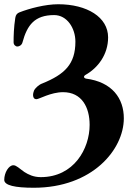

<svg xmlns="http://www.w3.org/2000/svg" viewBox="-45 -684 620 904"><path d="M114 200C390 200 538 20 538 -127C538 -220 484 -298 359 -314C352 -316 345 -323 357 -331C416 -364 464 -427 464 -508C464 -603 365 -664 229 -664C168 -664 93 -644 47 -626C36 -622 29 -614 27 -600C20 -555 19 -515 19 -485C19 -473 28 -465 37 -465C46 -465 58 -472 61 -485C83 -566 118 -613 210 -613C271 -613 310 -551 310 -488C310 -382 260 -334 154 -291C139 -286 120 -269 115 -257C110 -246 105 -217 127 -217C139 -217 194 -250 252 -250C340 -250 377 -179 377 -96C377 16 303 150 147 150C113 150 89 138 70 126C47 110 32 94 18 94C-4 94 -25 129 -25 163C-25 189 26 200 114 200Z"/></svg>

Font: EB Garamond
Style: Bold
Weight: 700
Designer: Georg Duffner and Octavio Pardo
Foundry: Georg Duffner
Version: Version 1.000;PS 001.000;hotconv 1.0.88;makeotf.lib2.5.64775